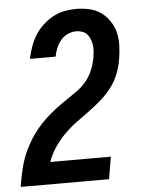

<svg xmlns="http://www.w3.org/2000/svg" viewBox="-53 -785 606 827"><g transform="rotate(-5 250.0 -371.5)"><path d="M3 0V-1Q7 -27 12.5 -53Q18 -79 25.5 -104.5Q33 -130 45 -155Q57 -180 71.5 -203Q86 -226 104 -247.5Q122 -269 143 -288Q164 -307 186 -324Q208 -341 231.5 -356.5Q255 -372 278 -388.5Q301 -405 319 -426.5Q337 -448 347.5 -473.5Q358 -499 363 -525V-526Q365 -540 366.5 -554Q368 -568 366 -581Q364 -594 359.5 -606.5Q355 -619 346.5 -628.5Q338 -638 325.5 -642.5Q313 -647 299 -647Q281 -647 263 -639Q245 -631 232.5 -616Q220 -601 212.5 -583Q205 -565 202 -547V-546H91V-548Q96 -573 105 -598Q114 -623 128 -646Q142 -669 162.5 -688Q183 -707 206.5 -720Q230 -733 256 -738Q282 -743 307 -743Q337 -743 365 -736.5Q393 -730 414.5 -714.5Q436 -699 451.5 -676Q467 -653 473.5 -626Q480 -599 479 -569.5Q478 -540 473 -511Q468 -479 455.5 -447.5Q443 -416 422 -389Q401 -362 374.5 -339Q348 -316 320 -296Q292 -276 264 -255Q236 -234 212 -209.5Q188 -185 169 -156Q150 -127 139 -96H401L385 0Z"/></g></svg>

Font: Iosevka Term Curly Oblique
Style: Bold
Weight: 700
Italic angle: -9°
Designer: Belleve Invis
Foundry: Belleve Invis
Version: Version 32.3.0